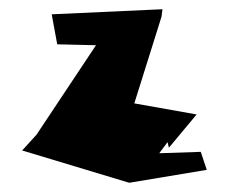

<svg xmlns="http://www.w3.org/2000/svg" viewBox="-20 -396 497 416"><path d="M28 -70 260 0 428 -28 415 -67 325 -64 343 -88 346 -76 406 -148 271 -172 330 -360 332 -376 92 -365 104 -300 188 -298 59 -104Z"/></svg>

Font: Corrode
Style: Regular
Weight: 400
Designer: Mew Too
Version: Version 0.532